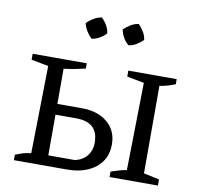

<svg xmlns="http://www.w3.org/2000/svg" viewBox="-78 -779 884 860"><g transform="rotate(10 364.0 -349.0)"><path d="M475 0V-25Q492 -30 510.5 -36Q529 -42 546 -44L553 -442L475 -457V-484H695V-461Q678 -454 661 -449Q644 -444 624 -441V-43L695 -28V0ZM40 0V-25Q52 -30 70 -36Q88 -42 111 -44L118 -442L40 -457V-484H286V-460Q261 -454 237.5 -449.5Q214 -445 188 -442V-48H310Q346 -57 364.5 -81.5Q383 -106 383 -139Q383 -233 283 -233H154V-282H299Q372 -282 416 -245Q460 -208 460 -145Q460 -78 411 -39Q362 0 280 0ZM317 -698Q331 -685 341 -667.5Q351 -650 353 -632Q342 -619 324 -608.5Q306 -598 288 -596Q275 -608 264.5 -625Q254 -642 250 -661Q263 -674 280.5 -684.5Q298 -695 317 -698ZM485 -698Q498 -685 508.5 -667.5Q519 -650 521 -632Q509 -619 491.5 -608.5Q474 -598 456 -596Q441 -608 431.5 -625Q422 -642 418 -661Q431 -674 448 -684.5Q465 -695 485 -698Z"/></g></svg>

Font: Piazzolla 24pt
Style: Regular
Weight: 400
Designer: Juan Pablo del Peral
Foundry: Huerta Tipografica
Version: Version 2.005